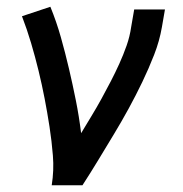

<svg xmlns="http://www.w3.org/2000/svg" viewBox="-20 -548 540 568"><path d="M133 0Q140 -44 136.5 -87.5Q133 -131 126.5 -173Q120 -215 112 -256.5Q104 -298 94 -339Q84 -380 72 -420.5Q60 -461 45 -500L129 -528Q147 -484 160 -438Q173 -392 184 -345Q195 -298 204.5 -250.5Q214 -203 220 -154Q235 -179 250.5 -204.5Q266 -230 280 -255.5Q294 -281 307.5 -307Q321 -333 333 -359.5Q345 -386 354.5 -413Q364 -440 368 -468L377 -520H468L459 -468Q452 -427 436 -386Q420 -345 401 -305.5Q382 -266 361 -227.5Q340 -189 317 -151Q294 -113 271 -75Q248 -37 224 0Z"/></svg>

Font: Iosevka Medium
Style: Italic
Weight: 500
Italic angle: -9°
Monospace: yes
Designer: Belleve Invis
Foundry: Belleve Invis
Version: Version 32.5.0; ttfautohint (v1.8.4)